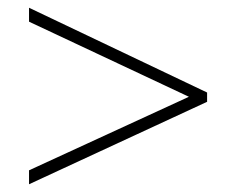

<svg xmlns="http://www.w3.org/2000/svg" viewBox="-20 -610 610 496"><path d="M55 -170 468 -360 55 -554V-590L515 -371V-347L55 -134Z"/></svg>

Font: Noto Sans ExtraLight
Style: Regular
Weight: 200
Designer: Monotype Design Team
Foundry: Monotype Imaging Inc.
Version: Version 2.007